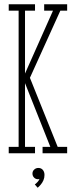

<svg xmlns="http://www.w3.org/2000/svg" viewBox="-20 -720 359 902"><path d="M21 0V-30H67.5V-670H21V-700H144.5V-670H97.5V-374.5L229 -670H187.5V-700H295.5V-670H263.5L116.5 -345.5L112.5 -374.5L251 -30H295.5V0H180V-30H216.5L92.5 -342L97.5 -343.5V-30H144.5V0ZM157 162 143.5 146.5Q148.5 143.5 156.8 134.5Q165 125.5 165 120Q164 122 159 122Q147.5 122 140 114.2Q132.5 106.5 132.5 95.5Q132.5 84 140.8 76.5Q149 69 160 69Q173.5 69 181.2 78.2Q189 87.5 189 102Q189 115.5 184 127Q179 138.5 171.5 147.2Q164 156 157 162Z"/></svg>

Font: Imbue Thin 10pt Thin
Style: Regular
Weight: 250
Version: Version 1.102